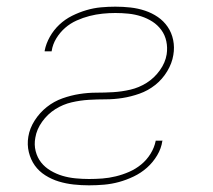

<svg xmlns="http://www.w3.org/2000/svg" viewBox="-20 -548 640 576"><path d="M247 8Q224 8 201 5.5Q178 3 156.5 -3.5Q135 -10 116 -22Q97 -34 84.5 -51.5Q72 -69 66.5 -91.5Q61 -114 65 -138Q69 -163 84 -186.5Q99 -210 120.5 -227Q142 -244 167.5 -253Q193 -262 218.5 -266Q244 -270 269 -270Q294 -270 319.5 -271.5Q345 -273 371 -279Q397 -285 420 -299.5Q443 -314 459.5 -337Q476 -360 480 -385Q483 -405 479 -424Q475 -443 464 -458Q453 -473 437.5 -483Q422 -493 403.5 -499Q385 -505 365.5 -507Q346 -509 326 -509Q307 -509 287.5 -507Q268 -505 248.5 -500Q229 -495 210 -486.5Q191 -478 175.5 -464.5Q160 -451 149 -433Q138 -415 135 -395Q135 -395 135 -395Q135 -395 135 -394H114Q114 -395 114 -395Q114 -395 114 -396Q118 -417 129.5 -437.5Q141 -458 158 -474Q175 -490 196 -500.5Q217 -511 239 -517.5Q261 -524 283 -526Q305 -528 326 -528Q349 -528 371.5 -525.5Q394 -523 415 -516Q436 -509 453.5 -497Q471 -485 483 -467.5Q495 -450 499.5 -428Q504 -406 500 -383Q496 -358 481.5 -334Q467 -310 445.5 -293Q424 -276 398.5 -267Q373 -258 347.5 -254Q322 -250 297 -250Q272 -250 246.5 -248.5Q221 -247 195 -241Q169 -235 146 -220.5Q123 -206 106.5 -183Q90 -160 86 -135Q82 -114 87 -94.5Q92 -75 103.5 -60.5Q115 -46 132 -36Q149 -26 167.5 -20.5Q186 -15 206.5 -13Q227 -11 247 -11Q267 -11 287 -12.5Q307 -14 327.5 -19Q348 -24 367.5 -32.5Q387 -41 403.5 -54.5Q420 -68 431.5 -86.5Q443 -105 447 -125Q447 -125 447 -125.5Q447 -126 447 -126H468Q468 -126 467.5 -125.5Q467 -125 467 -125Q464 -103 451.5 -82Q439 -61 421 -45Q403 -29 381 -18.5Q359 -8 337 -2Q315 4 292.5 6Q270 8 247 8Z"/></svg>

Font: Iosevka SS04 Th Ex Obl
Style: Regular
Weight: 100
Width: 7
Italic angle: -9°
Monospace: yes
Designer: Belleve Invis
Foundry: Belleve Invis
Version: Version 19.0.0; ttfautohint (v1.8.4)